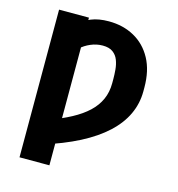

<svg xmlns="http://www.w3.org/2000/svg" viewBox="-132 -851 1083 1170"><g transform="rotate(15 409.0 -266.5)"><path d="M286.6 -727.5V204.1H98.1V-727.5ZM207.5 93.8V-61.5Q286.1 -90.3 345.7 -122.3Q405.3 -154.3 445.6 -192.1Q485.8 -230 506.3 -275.9Q526.9 -321.8 526.9 -377.9V-405.3Q526.9 -432.6 524.2 -463.9Q521.5 -495.1 511 -522.7Q500.5 -550.3 477.1 -567.6Q453.6 -585 412.6 -585Q374 -585 337.2 -569.3Q300.3 -553.7 272.5 -527.6Q244.6 -501.5 232.9 -469.7V-671.9Q253.9 -699.7 299.8 -718.5Q345.7 -737.3 410.6 -737.3Q501 -737.3 571.5 -698.2Q642.1 -659.2 682.6 -584.7Q723.1 -510.3 723.1 -403.3V-377.9Q722.7 -301.8 690.9 -233.6Q659.2 -165.5 595.2 -106.2Q531.2 -46.9 434.6 3.2Q337.9 53.2 207.5 93.8Z"/></g></svg>

Font: Inter 24pt Black
Style: Regular
Weight: 900
Designer: Rasmus Andersson
Foundry: rsms
Version: Version 4.001;git-66647c0bb